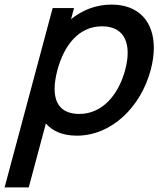

<svg xmlns="http://www.w3.org/2000/svg" viewBox="-57 -575 689 835"><path d="M428 -555C361 -555 301.2 -531.5 252 -491.5L265 -540H172L-37 240H68L142.5 -38C171.5 -4.5 215.8 15 277.3 15C427.8 15 554.9 -108.5 598.3 -270.5C607.5 -304.7 612 -337.1 612 -367C612 -479.2 548.1 -555 428 -555ZM288.1 -79.5C212.6 -79.5 180.5 -121.9 180.5 -188.6C180.5 -213 184.8 -240.6 192.8 -270.5C222.8 -382.5 288.2 -460.5 386.7 -460.5C464.6 -460.5 498.2 -413.4 498.2 -345.1C498.2 -322.3 494.4 -297.1 487.3 -270.5C458.6 -163.5 388.6 -79.5 288.1 -79.5Z"/></svg>

Font: Manrope
Style: SemiBoldItalic
Weight: 600
Italic angle: -15°
Designer: Mikhail Sharanda
Foundry: Mikhail Sharanda
Version: Version 4.502;hotconv 1.0.109;makeotfexe 2.5.65596